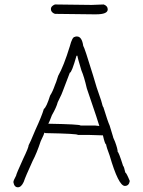

<svg xmlns="http://www.w3.org/2000/svg" viewBox="-20 -833 626 838"><path d="M314 -673.8H315.9Q337.4 -673.8 343.3 -632.8Q348.6 -627 386.2 -503.9Q399.9 -454.1 421.4 -394.5Q428.7 -365.2 431.2 -365.2Q450.7 -301.8 458.5 -285.2Q458.5 -284.2 472.2 -240.2Q472.2 -235.4 481.9 -214.8Q493.7 -183.1 493.7 -169.9Q498 -169.9 517.1 -109.4Q521.5 -106 526.9 -80.1Q531.7 -79.1 546.4 -43Q543 -21.5 524.9 -21.5Q497.1 -21.5 458.5 -154.3Q444.8 -190.4 442.9 -203.1Q438 -203.1 429.2 -242.2Q387.2 -244.1 366.7 -244.1H319.8Q319.8 -249.5 179.2 -252Q175.3 -253.9 173.3 -253.9Q173.3 -248.5 157.7 -216.8Q140.1 -163.6 122.6 -130.9Q91.3 -62.5 83.5 -39.1Q72.8 -15.6 58.1 -15.6Q42.5 -15.6 38.6 -37.1V-39.1Q38.6 -44.9 50.3 -66.4Q50.3 -72.3 81.5 -140.6Q105 -189.5 105 -199.2Q109.9 -206.5 134.3 -265.6Q162.1 -325.7 171.4 -357.4Q182.6 -364.7 198.7 -416Q209.5 -432.1 220.2 -462.9Q223.6 -468.8 233.9 -502Q257.8 -543.5 284.7 -630.9Q295.4 -671.9 306.2 -671.9Q309.6 -673.8 314 -673.8ZM314 -589.8Q293 -515.6 284.7 -515.6L253.4 -433.6Q253.4 -430.2 231.9 -386.7Q226.6 -365.2 206.5 -330.1Q194.8 -298.8 190.9 -293Q331.5 -290.5 331.5 -285.2H394L413.6 -283.2Q413.6 -287.1 358.9 -447.3Q347.2 -498.5 335.4 -525.4Q317.9 -583 317.9 -589.8ZM219.7 -813.5Q347.7 -811.5 379.9 -811.5Q427.7 -813.5 432.6 -813.5Q450.2 -807.1 450.2 -792Q450.2 -770.5 399.4 -770.5H387.7Q347.7 -770.5 219.7 -772.5Q202.1 -778.8 202.1 -793.9Q202.1 -806.2 219.7 -813.5Z"/></svg>

Font: CEF Fonts CJK
Style: Regular
Weight: 400
Designer: PartyBoss (派对大魔王)
Version: Release 2.25